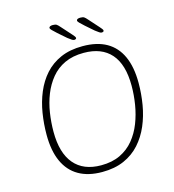

<svg xmlns="http://www.w3.org/2000/svg" viewBox="-125 -968 980 1079"><g transform="rotate(-15 365.5 -429.0)"><path d="M337 6Q256 6 200.5 -26Q145 -58 116.5 -121Q88 -184 88 -277Q88 -340 98 -402Q108 -464 131 -519Q154 -574 191.5 -616Q229 -658 283.5 -682Q338 -706 412 -706Q495 -706 550.5 -674.5Q606 -643 634.5 -580.5Q663 -518 663 -425Q663 -362 652.5 -299.5Q642 -237 618.5 -182Q595 -127 557 -84.5Q519 -42 464.5 -18Q410 6 337 6ZM341 -32Q405 -32 452 -54.5Q499 -77 531.5 -116.5Q564 -156 583.5 -206Q603 -256 612 -311Q621 -366 621 -420Q621 -544 566.5 -606Q512 -668 408 -668Q344 -668 297 -646Q250 -624 218 -585Q186 -546 166.5 -497Q147 -448 138.5 -393Q130 -338 130 -283Q130 -160 184 -96Q238 -32 341 -32ZM376 -752Q371 -752 363 -757Q355 -762 341 -773L294 -814Q276 -830 267.5 -839Q259 -848 259 -852Q259 -858 265 -861Q271 -864 281 -864Q296 -864 303 -859.5Q310 -855 322 -841L373 -784Q378 -778 383.5 -771.5Q389 -765 389 -760Q389 -756 385 -754Q381 -752 376 -752ZM536 -752Q531 -752 523 -757Q515 -762 501 -773L454 -814Q436 -830 427.5 -839Q419 -848 419 -852Q419 -858 425 -861Q431 -864 441 -864Q456 -864 463 -859.5Q470 -855 482 -841L533 -784Q538 -778 543.5 -771.5Q549 -765 549 -760Q549 -756 545 -754Q541 -752 536 -752Z"/></g></svg>

Font: Asap Thin
Style: Italic
Weight: 250
Italic angle: -6°
Designer: Pablo Cosgaya
Foundry: Omnibus-Type
Version: Version 3.001